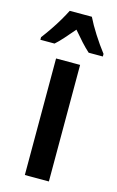

<svg xmlns="http://www.w3.org/2000/svg" viewBox="-149 -815 528 864"><g transform="rotate(15 115.5 -383.0)"><path d="M172 0H60V-543H172ZM167 -766Q183 -733 208.5 -693Q234 -653 261 -618V-606H195Q176 -623 156.5 -644.5Q137 -666 115 -692Q93 -666 72.5 -643Q52 -620 36 -606H-30V-618Q-14 -639 4.5 -666Q23 -693 38.5 -719.5Q54 -746 64 -766Z"/></g></svg>

Font: Noto Sans Ethiopic ExtraCondensed SemiBold
Style: Regular
Weight: 600
Width: 2
Designer: Monotype Design Team
Foundry: Monotype Imaging Inc.
Version: Version 2.102; ttfautohint (v1.8.4.7-5d5b)